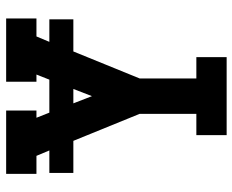

<svg xmlns="http://www.w3.org/2000/svg" viewBox="-88 -688 775 640"><g transform="rotate(-90 300.0 -367.5)"><path d="M170 0V-101H241V-290L151 -511H44V-591H119L101 -634H41V-735H252V-634H228L245 -591H355L372 -634H348V-735H559V-634H499L481 -591H556V-511H449L359 -290V-101H430V0ZM300 -449 324 -511H276Z"/></g></svg>

Font: Iosevka Plex Etoile
Style: Bold
Weight: 700
Designer: Belleve Invis
Foundry: Belleve Invis
Version: Version 25.1.1; ttfautohint (v1.8.4)